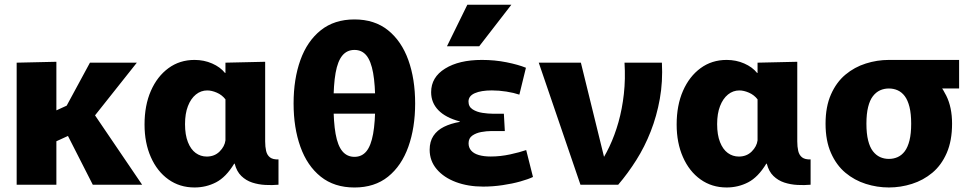

<svg xmlns="http://www.w3.org/2000/svg" viewBox="-20 -787 4155 818"><path d="M51 -520 220.2 -523.8V-316.8L297.2 -352L243.2 -298.3L363.2 -520H563L354.5 -257.3L353.8 -341.3L585.5 0H375.3L236.7 -272.3L312.2 -227.3L220.2 -185.2V0H51Z M808.8 11.7Q745.5 11.7 697.5 -22.6Q649.5 -56.8 622.7 -117.6Q595.8 -178.3 595.8 -256.5Q595.8 -338.3 622.8 -399.9Q649.8 -461.5 697.7 -496.6Q745.5 -531.7 808.8 -531.7Q849.2 -531.7 883.8 -516.5Q918.5 -501.3 938.5 -476.3H940.5V-520L1109.7 -523.8V-184.7Q1109.7 -161.7 1113.8 -143.8Q1118 -126 1130.3 -116.5Q1142.7 -107 1166.5 -107.8V0Q1139.7 2.5 1110.2 0.9Q1080.8 -0.7 1054.4 -9.3Q1028 -18 1008.2 -37.2Q988.3 -56.3 979.8 -89.8H977.8Q942.8 -32 900.4 -10.2Q858 11.7 808.8 11.7ZM860.8 -120Q894 -120 915.7 -141.6Q937.3 -163.2 940.5 -189V-363.7Q925.8 -382.7 903.8 -392.2Q881.8 -401.7 863 -401.7Q836 -401.7 814.5 -384.3Q793 -366.8 780.7 -335Q768.3 -303.2 768.3 -258.2Q768.3 -212.5 780.6 -181.5Q792.8 -150.5 813.8 -135.2Q834.8 -120 860.8 -120Z M1490.2 11.8Q1404.3 11.8 1346.6 -34.3Q1288.8 -80.5 1259.8 -161.7Q1230.8 -242.8 1230.8 -346.2Q1230.8 -450.3 1259.8 -531.1Q1288.8 -611.8 1346.6 -658Q1404.3 -704.2 1490.2 -704.2Q1576 -704.2 1633.3 -658Q1690.7 -611.8 1719.7 -531.1Q1748.7 -450.3 1748.7 -346.2Q1748.7 -242.8 1719.7 -161.7Q1690.7 -80.5 1633.3 -34.3Q1576 11.8 1490.2 11.8ZM1490.2 -118.8Q1521.8 -118.8 1541.2 -142.6Q1560.5 -166.3 1569.6 -216.6Q1578.7 -266.8 1578.7 -346.2Q1578.7 -426.3 1569.6 -476.6Q1560.5 -526.8 1541.2 -550.6Q1521.8 -574.3 1490.2 -574.3Q1458.5 -574.3 1438.7 -550.6Q1418.8 -526.8 1409.8 -476.6Q1400.8 -426.3 1400.8 -346.2Q1400.8 -266.8 1409.8 -216.6Q1418.8 -166.3 1438.7 -142.6Q1458.5 -118.8 1490.2 -118.8ZM1350.7 -389.5H1624.2V-302.8H1350.7Z M2038.3 8Q1974.2 8 1922.4 -11.3Q1870.7 -30.7 1840.6 -66.2Q1810.5 -101.8 1810.5 -149Q1810.5 -184 1826.5 -208.2Q1842.5 -232.3 1871.5 -246.7Q1900.5 -261 1938.8 -267.7V-269.7Q1878.5 -285.7 1847.7 -317.5Q1816.8 -349.3 1816.8 -394.3Q1816.8 -458 1876.3 -494.8Q1935.7 -531.7 2033 -531.7Q2088.3 -531.7 2138.4 -521.6Q2188.5 -511.5 2220.7 -498.3L2192.7 -383.8Q2169.2 -391.8 2137.6 -396.8Q2106 -401.8 2075.7 -401.8Q2029.8 -401.8 2002.9 -390Q1976 -378.2 1976 -354.3Q1976 -332.3 1993.7 -321Q2011.5 -309.7 2035.8 -306.1Q2060.2 -302.5 2079 -302.5H2126.7L2130.8 -228.7H2074Q2053.3 -228.7 2030.7 -224.6Q2008.2 -220.5 1992.2 -209.3Q1976.3 -198.2 1976.3 -176.5Q1976.3 -158.3 1987.3 -145.6Q1998.3 -132.8 2019.7 -126.5Q2041.2 -120.2 2070.8 -120.2Q2111.7 -120.2 2153.3 -129.2Q2195 -138.3 2221.8 -147.7L2250.7 -33Q2230.8 -23.5 2196.8 -13.9Q2162.8 -4.3 2121.3 1.8Q2079.8 8 2038.3 8ZM1884.3 -590 1971 -766.7H2158.5L2021.8 -590Z M2275.3 -520H2454.8L2564.2 -75H2525.3Q2553.5 -114.2 2576.3 -162.4Q2599.2 -210.7 2615 -266.8Q2630.8 -323 2637.9 -386.6Q2645 -450.2 2640.7 -520H2800Q2804.2 -439 2791.1 -365.8Q2778 -292.5 2752.3 -227.1Q2726.7 -161.7 2690.8 -104.9Q2655 -48.2 2613.8 0H2453Z M3075.8 11.7Q3012.5 11.7 2964.5 -22.6Q2916.5 -56.8 2889.7 -117.6Q2862.8 -178.3 2862.8 -256.5Q2862.8 -338.3 2889.8 -399.9Q2916.8 -461.5 2964.7 -496.6Q3012.5 -531.7 3075.8 -531.7Q3116.2 -531.7 3150.8 -516.5Q3185.5 -501.3 3205.5 -476.3H3207.5V-520L3376.7 -523.8V-184.7Q3376.7 -161.7 3380.8 -143.8Q3385 -126 3397.3 -116.5Q3409.7 -107 3433.5 -107.8V0Q3406.7 2.5 3377.2 0.9Q3347.8 -0.7 3321.4 -9.3Q3295 -18 3275.2 -37.2Q3255.3 -56.3 3246.8 -89.8H3244.8Q3209.8 -32 3167.4 -10.2Q3125 11.7 3075.8 11.7ZM3127.8 -120Q3161 -120 3182.7 -141.6Q3204.3 -163.2 3207.5 -189V-363.7Q3192.8 -382.7 3170.8 -392.2Q3148.8 -401.7 3130 -401.7Q3103 -401.7 3081.5 -384.3Q3060 -366.8 3047.7 -335Q3035.3 -303.2 3035.3 -258.2Q3035.3 -212.5 3047.6 -181.5Q3059.8 -150.5 3080.8 -135.2Q3101.8 -120 3127.8 -120Z M3767 11.7Q3716.8 11.7 3668.7 -3.6Q3620.5 -18.8 3581.9 -51Q3543.3 -83.2 3520.3 -135.3Q3497.2 -187.3 3497.2 -260Q3497.2 -332.7 3520.3 -384.7Q3543.3 -436.8 3581.9 -469Q3620.5 -501.2 3668.7 -516.4Q3716.8 -531.7 3767 -531.7Q3820.2 -531.7 3867.2 -515Q3914.3 -498.3 3952.5 -461.2Q3987 -428.7 4011.6 -379.2Q4036.2 -329.8 4036.2 -260Q4036.2 -187.3 4013.5 -135.3Q3990.8 -83.2 3952.2 -51Q3913.5 -18.8 3865.3 -3.6Q3817.2 11.7 3767 11.7ZM3767 -110Q3787.2 -110 3804.6 -117.8Q3822 -125.7 3834.8 -142.7Q3847.5 -159.7 3854.8 -188.7Q3862 -217.7 3862 -260Q3862 -302.3 3854.8 -331.3Q3847.5 -360.3 3834.8 -377.3Q3822 -394.3 3804.6 -402.2Q3787.2 -410 3767 -410Q3746.8 -410 3729.5 -402.2Q3712.2 -394.3 3699 -377.3Q3685.8 -360.3 3678.6 -331.3Q3671.3 -302.3 3671.3 -260Q3671.3 -217.7 3678.6 -188.7Q3685.8 -159.7 3699 -142.7Q3712.2 -125.7 3729.5 -117.8Q3746.8 -110 3767 -110ZM3767.8 -410V-531.7H4066.2V-410Z"/></svg>

Font: Murecho Thin
Style: Regular
Weight: 100
Designer: Neil Summerour
Foundry: Positype
Version: Version 1.010